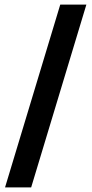

<svg xmlns="http://www.w3.org/2000/svg" viewBox="-20 -763 400 838"><path d="M2 55 243 -743H357L116 55Z"/></svg>

Font: Saira Semi Condensed SemiBold
Style: Regular
Weight: 600
Width: 4
Designer: Hector Gatti with collaboration of the Omnibus-Type team
Foundry: Omnibus-Type
Version: Version 1.001; ttfautohint (v1.8)